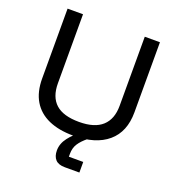

<svg xmlns="http://www.w3.org/2000/svg" viewBox="-154 -797 1027 1120"><g transform="rotate(20 360.0 -237.5)"><path d="M357.5 10Q267.5 10 203.8 -18.3Q140 -46.7 106.7 -102.5Q73.3 -158.3 73.3 -241.7V-675H169.2V-246.7Q169.2 -161.7 216.3 -119.2Q263.3 -76.7 361.7 -76.7Q457.5 -76.7 505 -120Q552.5 -163.3 552.5 -245.8V-675H646.7V-240Q646.7 -118.3 571.2 -54.2Q495.8 10 357.5 10ZM374.2 200Q335 200 316.2 180Q297.5 160 297.5 123.3Q297.5 80.8 326.7 42.9Q355.8 5 390.8 -16.7L443.3 0Q410 26.7 392.9 53.3Q375.8 80 375.8 115.8V134.2H465V200Z"/></g></svg>

Font: Funnel Display
Style: Regular
Weight: 400
Designer: NORD ID, Kristian Moeller
Foundry: Dicotype
Version: Version 1.000